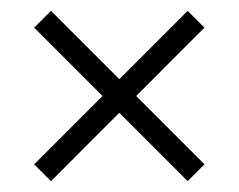

<svg xmlns="http://www.w3.org/2000/svg" viewBox="-20 -480 440 354"><path d="M43 -177 169 -303 43 -429 74 -460 200 -334 326 -460 357 -429 231 -303 357 -177 326 -146 200 -272 74 -146Z"/></svg>

Font: Mukta Vaani ExtraLight
Style: Regular
Weight: 275
Designer: Noopur Datye, Girish Dalvi, Yashodeep Gholap, Pallavi Karambelkar
Foundry: Ek Type
Version: Version 2.538;PS 1.000;hotconv 16.6.51;makeotf.lib2.5.65220;